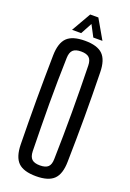

<svg xmlns="http://www.w3.org/2000/svg" viewBox="-179 -1018 735 1086"><g transform="rotate(20 188.5 -475.0)"><path d="M189 7.5Q114 7.5 81.2 -24.8Q48.5 -57 47 -131.5Q46 -200.5 45.2 -267Q44.5 -333.5 44.5 -400Q44.5 -466.5 45.2 -533Q46 -599.5 47 -668.5Q48.5 -743 81.2 -775.2Q114 -807.5 189 -807.5Q263.5 -807.5 296.2 -775.2Q329 -743 330 -668.5Q331.5 -599.5 332.2 -532.5Q333 -465.5 333 -399.5Q333 -333.5 332.2 -267Q331.5 -200.5 330 -131.5Q329 -57 296.2 -24.8Q263.5 7.5 189 7.5ZM189 -57.5Q223 -57.5 238 -71.8Q253 -86 253.5 -119Q255.5 -190 256.2 -260.8Q257 -331.5 257 -402Q257 -472.5 256 -542.2Q255 -612 253.5 -681Q253 -714 237.8 -728.5Q222.5 -743 189 -743Q155.5 -743 140.2 -728.5Q125 -714 124 -681Q122 -612 121 -542.2Q120 -472.5 120.2 -402Q120.5 -331.5 121.5 -260.8Q122.5 -190 124 -119Q125 -86 140.2 -71.8Q155.5 -57.5 189 -57.5ZM98 -840.5 165 -957H214L281 -840.5H226L190 -909L153 -840.5Z"/></g></svg>

Font: Big Shoulders Display Thin Medium
Style: Regular
Weight: 500
Version: Version 2.002